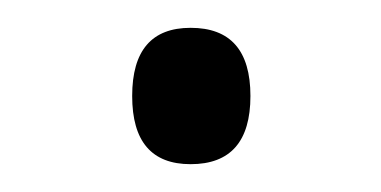

<svg xmlns="http://www.w3.org/2000/svg" viewBox="-20 -108 274 138"><path d="M117 10Q75 10 75 -39Q75 -88 117 -88Q160 -88 160 -39Q160 10 117 10Z"/></svg>

Font: Noto Sans Tamil SemiCondensed Light
Style: Regular
Weight: 300
Width: 4
Designer: Jelle Bosma - Monotype Design Team
Foundry: Monotype Imaging Inc.
Version: Version 2.004; ttfautohint (v1.8.4.7-5d5b)